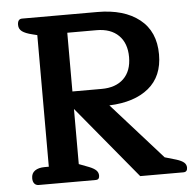

<svg xmlns="http://www.w3.org/2000/svg" viewBox="-51 -746 813 798"><g transform="rotate(-5 356.0 -347.5)"><path d="M54 -30Q54 -51 69 -61.5Q84 -72 110 -72H127V-621L107 -626Q78 -633 64.5 -643Q51 -653 51 -670Q51 -695 70 -695H384Q495 -695 559.5 -644Q624 -593 624 -497Q624 -406 564.5 -357Q505 -308 400 -304L610 -69L658 -55Q680 -48 689.5 -39.5Q699 -31 699 -18Q699 0 682 0H502L252 -302V-72L294 -56Q314 -48 323 -39Q332 -30 332 -17Q332 -9 328.5 -4.5Q325 0 315 0H79Q67 0 60.5 -8Q54 -16 54 -30ZM374 -375Q433 -375 466 -407Q499 -439 499 -497Q499 -555 466 -587.5Q433 -620 374 -620H252V-375Z"/></g></svg>

Font: Maitree Semibold
Style: Regular
Weight: 600
Designer: CadsonDemak Team
Foundry: CadsonDemak
Version: Version 1.000